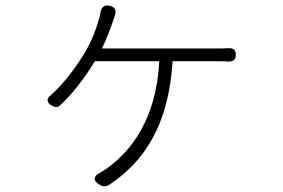

<svg xmlns="http://www.w3.org/2000/svg" viewBox="-20 -613 1020 693"><path d="M438 -392H555C543 -175 449 -69 374 -11C366 -5 354 3 342 10C317 23 314 37 338 53C350 61 361 62 374 54C503 -31 589 -165 603 -392H760C772 -392 788 -392 803 -391C821 -390 831 -397 831 -415C831 -434 822 -440 803 -439C788 -438 773 -438 760 -438H554H348C364 -471 378 -508 388 -537C390 -543 392 -549 394 -555C401 -575 397 -587 376 -592C355 -597 345 -586 342 -565C341 -559 340 -553 338 -547C328 -510 311 -464 286 -423C260 -380 215 -315 165 -271C147 -257 147 -243 167 -232C179 -225 187 -224 197 -233C238 -270 289 -335 322 -392Z"/></svg>

Font: GenSenRounded2 TW L
Style: Regular
Weight: 300
Version: Version 2.100;PS 2.1;hotconv 16.6.51;makeotf.lib2.5.65220 DE